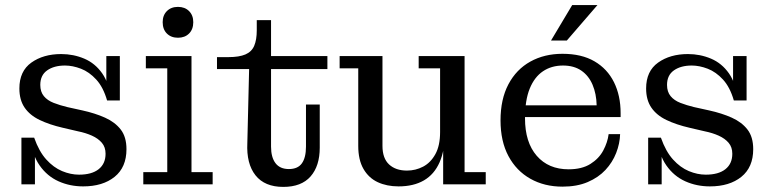

<svg xmlns="http://www.w3.org/2000/svg" viewBox="-20 -723 3024 753"><path d="M306 8Q254 8 209.5 -12Q165 -32 135.5 -74Q106 -116 98 -183H114Q133 -129 161.5 -97.5Q190 -66 223.5 -52Q257 -38 290 -38Q340 -38 367 -59.5Q394 -81 394 -120Q394 -146 379.5 -163Q365 -180 340.5 -191Q316 -202 286 -208L226 -222Q174 -234 135.5 -252.5Q97 -271 76.5 -301Q56 -331 56 -376Q56 -444 103 -477.5Q150 -511 220 -511Q268 -511 310.5 -493Q353 -475 381 -435Q409 -395 415 -329H400Q385 -381 357.5 -411Q330 -441 297.5 -453.5Q265 -466 235 -466Q192 -466 165 -447Q138 -428 138 -390Q138 -363 152 -346Q166 -329 190.5 -319.5Q215 -310 244 -303L303 -290Q353 -279 392 -261.5Q431 -244 453.5 -215Q476 -186 476 -138Q476 -67 429.5 -29.5Q383 8 306 8ZM64 0V-183H98L117 -153V0ZM415 -329 397 -359V-503H450V-329Z M542 0V-48H636V-455H552V-503H731V-48H814V0ZM678 -575Q651 -575 634.5 -591.5Q618 -608 618 -636Q618 -663 634.5 -679.5Q651 -696 678 -696Q705 -696 721.5 -679.5Q738 -663 738 -636Q738 -608 721.5 -591.5Q705 -575 678 -575Z M1091 10Q1018 10 982 -35.5Q946 -81 950 -162L957 -452H831V-499H876Q918 -499 942.5 -509.5Q967 -520 977 -543.5Q987 -567 987 -604V-644H1043V-148Q1043 -106 1060.5 -83Q1078 -60 1113 -60Q1148 -60 1164 -82.5Q1180 -105 1180 -148V-313H1234V-144Q1234 -72 1198 -31Q1162 10 1091 10ZM1043 -452V-503H1264V-452Z M1543 8Q1497 8 1461.5 -8.5Q1426 -25 1405.5 -60.5Q1385 -96 1385 -151V-455H1312V-503H1480V-151Q1480 -102 1506 -78Q1532 -54 1576 -54Q1610 -54 1639.5 -69.5Q1669 -85 1687.5 -118.5Q1706 -152 1706 -205L1725 -206Q1725 -134 1704 -86.5Q1683 -39 1642.5 -15.5Q1602 8 1543 8ZM1718 0V-167L1706 -165V-455H1622V-503H1802V-48H1885V0Z M2186 9Q2115 9 2060 -22Q2005 -53 1974 -111Q1943 -169 1943 -251Q1943 -334 1974 -392.5Q2005 -451 2060 -481.5Q2115 -512 2186 -512L2188 -466Q2143 -466 2109.5 -443.5Q2076 -421 2057.5 -375.5Q2039 -330 2039 -259Q2039 -165 2085 -112Q2131 -59 2210 -59Q2262 -59 2295.5 -80Q2329 -101 2346 -133Q2363 -165 2367 -197H2412Q2411 -160 2396.5 -123Q2382 -86 2354.5 -56.5Q2327 -27 2285 -9Q2243 9 2186 9ZM1994 -264V-310H2320L2414 -279V-264ZM2320 -310Q2319 -355 2304 -390.5Q2289 -426 2260 -446Q2231 -466 2188 -466L2186 -512Q2261 -512 2311.5 -482.5Q2362 -453 2388 -400.5Q2414 -348 2414 -279ZM2141 -564 2224 -703H2323L2203 -564Z M2764 8Q2712 8 2667.5 -12Q2623 -32 2593.5 -74Q2564 -116 2556 -183H2572Q2591 -129 2619.5 -97.5Q2648 -66 2681.5 -52Q2715 -38 2748 -38Q2798 -38 2825 -59.5Q2852 -81 2852 -120Q2852 -146 2837.5 -163Q2823 -180 2798.5 -191Q2774 -202 2744 -208L2684 -222Q2632 -234 2593.5 -252.5Q2555 -271 2534.5 -301Q2514 -331 2514 -376Q2514 -444 2561 -477.5Q2608 -511 2678 -511Q2726 -511 2768.5 -493Q2811 -475 2839 -435Q2867 -395 2873 -329H2858Q2843 -381 2815.5 -411Q2788 -441 2755.5 -453.5Q2723 -466 2693 -466Q2650 -466 2623 -447Q2596 -428 2596 -390Q2596 -363 2610 -346Q2624 -329 2648.5 -319.5Q2673 -310 2702 -303L2761 -290Q2811 -279 2850 -261.5Q2889 -244 2911.5 -215Q2934 -186 2934 -138Q2934 -67 2887.5 -29.5Q2841 8 2764 8ZM2522 0V-183H2556L2575 -153V0ZM2873 -329 2855 -359V-503H2908V-329Z"/></svg>

Font: Montagu Slab
Style: Regular
Weight: 400
Version: Version 1.000